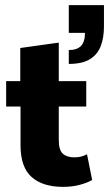

<svg xmlns="http://www.w3.org/2000/svg" viewBox="-20 -718 425 748"><path d="M226 10Q146 10 103 -28.5Q60 -67 60 -152V-303H4V-402H59V-531L209 -552V-402H316V-303H209V-172Q209 -133 225 -119Q241 -105 270 -105Q286 -105 298 -108.5Q310 -112 319 -117L339 -17Q321 -6 291 2Q261 10 226 10ZM248 -469V-523Q280 -523 295.5 -539Q311 -555 311 -590H248V-698H385V-615Q385 -571 372.5 -538.5Q360 -506 330.5 -487.5Q301 -469 248 -469Z"/></svg>

Font: Rokkitt ExtraBold
Style: Regular
Weight: 800
Version: Version 3.103